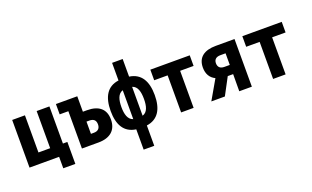

<svg xmlns="http://www.w3.org/2000/svg" viewBox="-101 -1299 3382 2079"><g transform="rotate(-20 1590.0 -260.0)"><path d="M36 0H362H377V132H516V-121H465V-549H318V-121H183V-549H36Z M640 0H831C966 0 1043 -67 1043 -189C1043 -308 969 -371 833 -371H786V-549H540V-430H640ZM786 -116V-257H819C867 -257 893 -235 893 -187C893 -141 867 -116 821 -116Z M1264 240H1386V6C1521 -13 1579 -116 1579 -275C1579 -435 1520 -538 1386 -557V-760H1264V-557C1129 -539 1071 -435 1071 -275C1071 -115 1129 -13 1264 6ZM1455 -275C1455 -193 1438 -127 1379 -109V-442C1438 -424 1455 -358 1455 -275ZM1195 -275C1195 -358 1213 -424 1271 -442V-109C1213 -127 1195 -193 1195 -275Z M1783 0H1927V-427H2082V-549H1628V-427H1783Z M2131 0H2287L2392 -197H2454L2453 0H2598V-549H2382C2249 -549 2170 -493 2170 -375C2170 -302 2201 -249 2259 -222ZM2392 -303C2346 -303 2319 -325 2319 -371C2319 -414 2346 -437 2394 -437H2454V-303Z M2843 0H2987V-427H3142V-549H2688V-427H2843Z"/></g></svg>

Font: Noto Sans Mono Condensed ExtraBold
Style: Regular
Weight: 800
Width: 3
Designer: Monotype Design Team
Foundry: Monotype Imaging Inc.
Version: Version 2.014